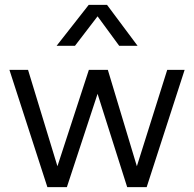

<svg xmlns="http://www.w3.org/2000/svg" viewBox="-20 -774 802 794"><path d="M176 0 19 -485H96L217.5 -86.5L347.5 -485H426L546 -86.5L671.5 -485H743.5L586.5 0H506L383.5 -386L256.5 0ZM214 -584.5 347 -754H422.5L549 -584.5H473L383.5 -706.5L290 -584.5Z"/></svg>

Font: Geologica Cursive ExtraLight
Style: Regular
Weight: 250
Designer: Sindre Bremnes, Frode Helland
Foundry: Monokrom Skriftforlag AS
Version: Version 1.010;gftools[0.9.28]